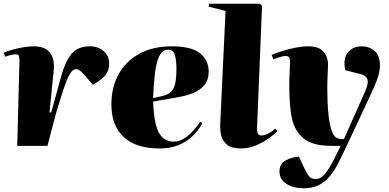

<svg xmlns="http://www.w3.org/2000/svg" viewBox="-24 -787 2099 1036"><path d="M81 -459Q81 -472 78.5 -483Q76 -494 60 -494Q52 -494 40 -491.5Q28 -489 4 -481L-4 -502Q15 -511 43.5 -519Q72 -527 102.5 -532Q133 -537 158 -537Q221 -537 246.5 -501.5Q272 -466 266 -408L243 -180H252L307 -378Q328 -455 361.5 -496Q395 -537 462 -537Q506 -537 535.5 -511Q565 -485 565 -445Q565 -402 540 -376Q515 -350 477 -330L433 -381Q418 -398 407.5 -406Q397 -414 386 -414Q378 -414 368.5 -407Q359 -400 346 -375Q333 -350 316 -297Q303 -256 294 -227.5Q285 -199 278.5 -176Q272 -153 266.5 -131Q261 -109 253 -80L232 0H69Z M902 -537Q1009 -537 1055.5 -499.5Q1102 -462 1102 -400Q1102 -355 1079 -328Q1056 -301 1021.5 -286.5Q987 -272 951 -265.5Q915 -259 889 -254L802 -239Q807 -119 833.5 -71Q860 -23 912 -23Q942 -23 968.5 -39.5Q995 -56 1017.5 -80.5Q1040 -105 1056 -130L1068 -122Q1063 -112 1047.5 -90Q1032 -68 1005 -44Q978 -20 936.5 -3Q895 14 838 14Q708 14 642.5 -48.5Q577 -111 577 -223Q577 -316 616 -386.5Q655 -457 728 -497Q801 -537 902 -537ZM928 -417Q928 -459 920 -489Q912 -519 883 -519Q853 -519 836.5 -486.5Q820 -454 812.5 -395Q805 -336 802 -258L849 -268Q876 -274 893.5 -286.5Q911 -299 919.5 -329Q928 -359 928 -417Z M1193 -728 1101 -751 1104 -767H1378L1390 -756L1363 -99Q1362 -77 1367 -66.5Q1372 -56 1388 -56Q1403 -56 1423.5 -66.5Q1444 -77 1461 -93L1473 -80Q1461 -66 1430.5 -43.5Q1400 -21 1360 -3.5Q1320 14 1276 14Q1226 14 1201.5 -6Q1177 -26 1170 -55Q1163 -84 1164 -112Z M1830 35Q1813 71 1794.5 105.5Q1776 140 1752 168Q1728 196 1694.5 212.5Q1661 229 1614 229Q1559 229 1521.5 205Q1484 181 1484 138Q1484 97 1516.5 79Q1549 61 1589 58L1614 112Q1630 146 1642.5 162.5Q1655 179 1679 179Q1708 179 1731 149.5Q1754 120 1776 77L1814 0H1762Q1690 0 1644 -21.5Q1598 -43 1570 -95Q1551 -130 1544 -191.5Q1537 -253 1537 -332Q1537 -365 1539 -400Q1541 -435 1541 -451Q1541 -470 1535 -477.5Q1529 -485 1518 -485Q1506 -485 1487 -479.5Q1468 -474 1451 -467L1442 -491Q1460 -499 1494 -510Q1528 -521 1567 -529Q1606 -537 1640 -537Q1696 -537 1721 -509Q1746 -481 1746 -437Q1746 -422 1744 -386Q1742 -350 1742 -313Q1742 -280 1743.5 -238.5Q1745 -197 1750 -155Q1755 -113 1767 -79Q1775 -55 1788.5 -46Q1802 -37 1818 -37H1832L1945 -291Q1966 -338 1958.5 -359Q1951 -380 1922 -387L1839 -408Q1826 -470 1852.5 -503.5Q1879 -537 1927 -537Q1968 -537 1997 -512.5Q2026 -488 2026 -435Q2026 -409 2018.5 -382Q2011 -355 1995.5 -319.5Q1980 -284 1955 -231Z"/></svg>

Font: Literata 72pt Black
Style: Italic
Weight: 900
Italic angle: -2°
Designer: Latin by Veronika Burian and Jose Scaglione. Greek by Irene Vlachou. Cyrillic by Vera Evstafieva
Foundry: TypeTogether
Version: Version 3.002